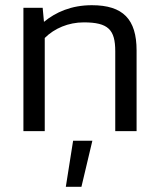

<svg xmlns="http://www.w3.org/2000/svg" viewBox="-20 -504 610 738"><path d="M505 0V-310C505 -430 453 -484 333 -484C254 -484 194 -457 149 -420L144 -474H70V0H152V-358C189 -395 243 -418 302 -418C396 -418 423 -390 423 -307V0ZM233 214H293L335 37H261Z"/></svg>

Font: Kanit Light
Style: Regular
Weight: 300
Designer: Katatrad Team
Foundry: CadsonDemak
Version: Version 1.000;PS 001.000;hotconv 1.0.88;makeotf.lib2.5.64775